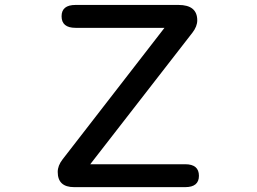

<svg xmlns="http://www.w3.org/2000/svg" viewBox="-20 -769 1040 778"><path d="M646.5 -656.2H286.1Q229.5 -656.2 229.5 -703.1Q229.5 -749 286.1 -749H703.1Q779.3 -749 779.3 -686.5Q779.3 -662.1 759.8 -636.7L345.7 -103.5H730.5Q786.1 -103.5 786.1 -56.6Q786.1 -10.7 730.5 -10.7H280.3Q213.9 -10.7 213.9 -72.3Q213.9 -97.7 233.4 -123Z"/></svg>

Font: MotoyaLMaru
Style: W3 mono
Weight: 400
Version: Version 1.01